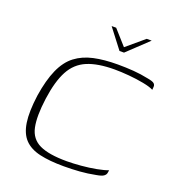

<svg xmlns="http://www.w3.org/2000/svg" viewBox="-116 -698 724 797"><g transform="rotate(20 246.0 -299.5)"><path d="M242 -607H262L320 -542L397 -607H419L328 -521H308ZM51 -230Q62 -302 83 -349Q104 -396 137 -421Q170 -446 215.5 -456Q261 -466 321 -466Q357 -466 390.5 -463.5Q424 -461 457 -454Q480 -450 486.5 -444Q493 -438 492 -429L491 -416Q476 -424 445 -430Q414 -436 379 -439Q344 -442 316 -442Q242 -442 195.5 -422.5Q149 -403 124 -356.5Q99 -310 88 -230Q77 -149 87 -102Q97 -55 138 -35.5Q179 -16 258 -16Q286 -16 321 -19Q356 -22 387.5 -28Q419 -34 437 -41L435 -29Q434 -21 425.5 -14.5Q417 -8 393 -4Q358 3 323.5 5.5Q289 8 254 8Q191 8 147.5 -2Q104 -12 79.5 -37.5Q55 -63 48 -109.5Q41 -156 51 -230Z"/></g></svg>

Font: Genos ExtraLight
Style: Italic
Weight: 250
Italic angle: -8°
Designer: Robert E. Leuschke
Foundry: Robert E. Leuschke
Version: Version 1.010